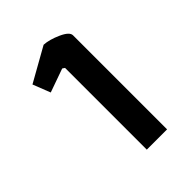

<svg xmlns="http://www.w3.org/2000/svg" viewBox="-124 -752 475 475"><g transform="rotate(-45 114.0 -514.0)"><path d="M109 -618 103 -622 41 -600 23 -646 112 -696Q131 -695 155.5 -684Q180 -673 180 -661V-332H109Z"/></g></svg>

Font: Athiti Medium
Style: Regular
Weight: 500
Designer: CadsonDemak Team
Foundry: CadsonDemak
Version: Version 1.032